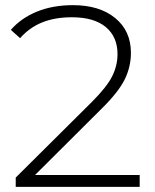

<svg xmlns="http://www.w3.org/2000/svg" viewBox="-20 -725 603 745"><path d="M522 -46V0H41V-36L337 -330Q395 -388 415.5 -429.5Q436 -471 436 -515Q436 -582 390.5 -620Q345 -658 259 -658Q193 -658 143.5 -638Q94 -618 58 -577L22 -609Q62 -655 123.5 -680Q185 -705 263 -705Q366 -705 427 -655Q488 -605 488 -520Q488 -466 464 -417Q440 -368 374 -303L116 -46Z"/></svg>

Font: Montserrat Alternates Light
Style: Regular
Weight: 300
Designer: Julieta Ulanovsky
Foundry: Julieta Ulanovsky
Version: Version 7.200